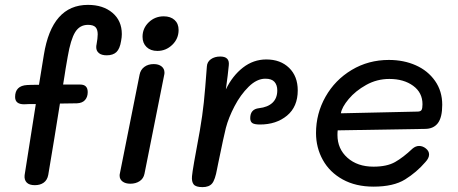

<svg xmlns="http://www.w3.org/2000/svg" viewBox="-20 -760 1878 788"><path d="M480 -620Q480 -607 477 -592Q472 -560 458 -546.5Q444 -533 418 -533Q397 -533 386 -542Q375 -551 375 -566Q375 -573 376 -576Q381 -604 381 -619Q381 -639 372 -648.5Q363 -658 341 -658Q307 -658 288.5 -628Q270 -598 258 -528Q247 -466 245 -450L239 -413H309Q340 -413 340 -382Q340 -362 329 -349.5Q318 -337 296 -336L226 -335Q204 -196 178 -42Q174 -21 159.5 -10.5Q145 0 123 0Q100 0 89.5 -11Q79 -22 81 -41L127 -333Q91 -333 79 -332Q42 -332 42 -362Q42 -408 91 -411Q103 -412 140 -412L160 -535Q193 -740 341 -740Q403 -740 441.5 -707.5Q480 -675 480 -620ZM565 -609Q565 -644 590.5 -668.5Q616 -693 652 -693Q680 -693 696.5 -678Q713 -663 713 -637Q713 -601 687 -576Q661 -551 626 -551Q598 -551 581.5 -567Q565 -583 565 -609ZM471 -39Q471 -45 472 -48L553 -454Q557 -474 572.5 -485.5Q588 -497 611 -497Q631 -497 643 -487.5Q655 -478 655 -462Q655 -456 654 -453L573 -47Q569 -27 553 -16.5Q537 -6 515 -6Q495 -6 483 -15Q471 -24 471 -39Z M1202 -389Q1202 -322 1158 -285.5Q1114 -249 1047 -249Q1024 -249 1015.5 -255Q1007 -261 1007 -275Q1007 -312 1043 -316Q1079 -320 1098.5 -338.5Q1118 -357 1118 -389Q1118 -411 1106.5 -424Q1095 -437 1069 -437Q1034 -437 1000.5 -404Q967 -371 942.5 -324Q918 -277 907 -235Q899 -204 875 -87L871 -67Q863 -22 850.5 -7Q838 8 811 8Q784 8 775 -3Q766 -14 768 -37Q770 -63 800 -223Q811 -287 816.5 -339.5Q822 -392 829 -487Q830 -506 845.5 -517Q861 -528 884 -528Q923 -528 919 -492Q916 -458 907 -393Q934 -449 977 -482.5Q1020 -516 1073 -516Q1131 -516 1166.5 -481.5Q1202 -447 1202 -389Z M1277 -214Q1277 -294 1316 -363Q1355 -432 1423.5 -473Q1492 -514 1576 -514Q1637 -514 1686.5 -492Q1736 -470 1765.5 -428Q1795 -386 1795 -330Q1795 -278 1777 -254.5Q1759 -231 1724 -231L1366 -225Q1365 -218 1365 -206Q1365 -149 1406 -112.5Q1447 -76 1513 -76Q1568 -76 1601.5 -95Q1635 -114 1673 -150Q1686 -161 1700 -161Q1715 -161 1728 -150.5Q1741 -140 1741 -126Q1741 -111 1726 -95Q1690 -53 1642.5 -23.5Q1595 6 1513 6Q1440 6 1386.5 -23.5Q1333 -53 1305 -103.5Q1277 -154 1277 -214ZM1693 -302Q1706 -302 1710 -308.5Q1714 -315 1714 -332Q1714 -380 1675.5 -408Q1637 -436 1578 -436Q1527 -436 1483 -411.5Q1439 -387 1411 -353.5Q1383 -320 1379 -295Z"/></svg>

Font: Mali Medium
Style: Italic
Weight: 500
Italic angle: -10°
Version: Version 1.000; ttfautohint (v1.6)